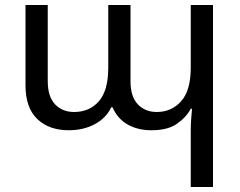

<svg xmlns="http://www.w3.org/2000/svg" viewBox="-20 -512 960 768"><path d="M743 236V11Q743 -12 744.5 -33Q746 -54 748 -77H743Q725 -43 688 -17Q651 9 586 9Q531 9 490.5 -14Q450 -37 430 -83H425Q405 -40 359.5 -15.5Q314 9 255 9Q176 9 129 -36Q82 -81 82 -171V-492H171V-188Q171 -125 200.5 -94.5Q230 -64 276 -64Q338 -64 375.5 -107Q413 -150 413 -241V-492H502V-188Q502 -125 531.5 -94.5Q561 -64 607 -64Q666 -64 704.5 -107Q743 -150 743 -241V-492H832V236Z"/></svg>

Font: Go Noto Kurrent-Regular
Style: Regular
Weight: 400
Designer: Monotype Design Team
Foundry: Monotype Imaging Inc.
Version: Version 2.012; ttfautohint (v1.8.4.7-5d5b)